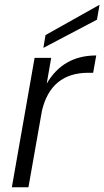

<svg xmlns="http://www.w3.org/2000/svg" viewBox="-20 -790 440 810"><path d="M100 0H30L126 -546H196L177 -437Q246 -556 386 -556L373 -483H353Q195 -483 157 -323ZM172 -642 400 -770 389 -707 163 -588Z"/></svg>

Font: Poppins Light
Style: Italic
Weight: 300
Italic angle: -10°
Designer: Ninad Kale (Devanagari), Jonny Pinhorn (Latin)
Foundry: Indian Type Foundry
Version: Version 3.200;PS 1.000;hotconv 16.6.54;makeotf.lib2.5.65590